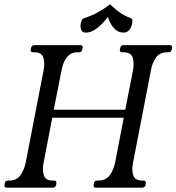

<svg xmlns="http://www.w3.org/2000/svg" viewBox="-34 -869 817 889"><path d="M582 -116Q575 -82 583 -57.5Q591 -33 624 -33H630Q643 -33 641 -20L640 -13Q637 0 624 0H410Q397 0 400 -13L401 -20Q403 -33 416 -33H422Q456 -33 474 -57.5Q492 -82 499 -116L539 -324H208L168 -116Q161 -82 169 -57.5Q177 -33 210 -33H216Q229 -33 227 -20L226 -13Q223 0 210 0H-2Q-16 0 -13 -13L-12 -20Q-10 -33 4 -33H9Q43 -33 60.5 -57.5Q78 -82 85 -116L168 -544Q174 -579 166.5 -603Q159 -627 125 -627H120Q106 -627 108 -640L110 -647Q112 -660 126 -660H338Q351 -660 349 -647L347 -640Q345 -627 332 -627H326Q293 -627 275 -603Q257 -579 251 -544L215 -361H546L582 -544Q588 -579 580 -603Q572 -627 538 -627H532Q519 -627 521 -640L523 -647Q525 -660 538 -660H752Q765 -660 763 -647L761 -640Q759 -627 746 -627H740Q706 -627 688.5 -603Q671 -579 665 -544ZM465 -790Q452 -773 436 -756.5Q420 -740 401 -729Q382 -718 362 -718Q347 -718 342 -731Q337 -744 340 -761Q342 -769 344.5 -775Q347 -781 353 -784Q375 -791 392 -798.5Q409 -806 428.5 -817.5Q448 -829 476 -849Q497 -829 512 -817.5Q527 -806 541 -798.5Q555 -791 574 -784Q579 -781 579 -775Q579 -769 578 -761Q575 -744 565 -731Q555 -718 539 -718Q519 -718 504.5 -729Q490 -740 480.5 -756.5Q471 -773 465 -790Z"/></svg>

Font: Young Serif Light
Style: Italic
Weight: 300
Italic angle: -10.979°
Designer: Bastien Sozeau
Foundry: NBR — Bastien Sozeau
Version: Version 5.001